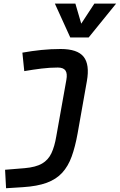

<svg xmlns="http://www.w3.org/2000/svg" viewBox="-20 -796 656 1051"><path d="M13.2 234.4 7.8 133.3 115.2 124.5Q176.3 119.1 210.2 99.4Q244.1 79.6 261.5 42.7Q278.8 5.9 288.1 -49.8L343.3 -358.9Q349.6 -393.6 338.4 -409.9Q327.1 -426.3 296.4 -426.3Q253.4 -426.3 207.3 -420.7Q161.1 -415 112.8 -406.7L102.5 -507.8Q154.3 -517.1 206.8 -522.5Q259.3 -527.8 312 -527.8Q403.8 -527.8 437.7 -485.4Q471.7 -442.9 455.6 -352.1L404.8 -65.4Q391.6 7.8 372.3 61Q353 114.3 320.3 149.9Q287.6 185.5 235.6 204.6Q183.6 223.6 106 228.5ZM364.7 -590.8 280.3 -776.4H392.6L427.7 -656.2H418L496.6 -776.4H615.7L465.3 -590.8Z"/></svg>

Font: Cascadia Mono Medium
Style: Italic
Weight: 500
Italic angle: -10°
Monospace: yes
Designer: Aaron Bell
Foundry: Saja Typeworks
Version: Version 2407.024